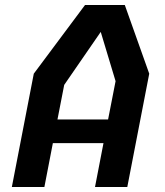

<svg xmlns="http://www.w3.org/2000/svg" viewBox="-20 -750 660 770"><path d="M27.5 0H158L192 -176H395L361 0H490.5L578.5 -454.5L480.5 -730H321L115.5 -454.5ZM210.5 -271 237.5 -409.5 384 -622 443.5 -424.5 413.5 -271Z"/></svg>

Font: Monaspace Krypton SemiBold
Style: Italic
Weight: 600
Italic angle: -11°
Designer: Riley Cran & the Lettermatic Team
Foundry: Lettermatic
Version: Version 1.101 (Monaspace Krypton)